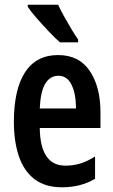

<svg xmlns="http://www.w3.org/2000/svg" viewBox="-20 -786 482 816"><path d="M227 -552Q316 -552 361.5 -484.5Q407 -417 407 -309V-242H149Q151 -82 258 -82Q291 -82 321 -91Q351 -100 384 -121V-26Q323 10 244 10Q171 10 126 -25Q81 -60 60 -122.5Q39 -185 39 -268Q39 -406 86.5 -479Q134 -552 227 -552ZM228 -464Q193 -464 172.5 -430.5Q152 -397 149 -325H303Q303 -386 284.5 -425Q266 -464 228 -464ZM227 -766Q237 -744 252.5 -716Q268 -688 284 -661.5Q300 -635 312 -618V-606H235Q216 -622 189 -650.5Q162 -679 136.5 -708Q111 -737 98 -757V-766Z"/></svg>

Font: Noto Sans Thai Looped ExtraCondensed SemiBold
Style: Regular
Weight: 600
Width: 2
Designer: Sasikarn Vongin, Ben Mitchell
Foundry: The Fontpad Ltd
Version: Version 1.001; ttfautohint (v1.8.4.7-5d5b)